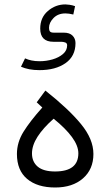

<svg xmlns="http://www.w3.org/2000/svg" viewBox="-20 -835 490 853"><path d="M91.3 -575.7Q104 -569.8 119.9 -566.4Q135.7 -563 156.2 -563Q185.1 -563 213.1 -571Q241.2 -579.1 259.8 -595Q278.3 -610.8 278.3 -633.8Q278.3 -643.6 269.3 -646.5Q260.3 -649.4 252.4 -649.4H217.3Q158.7 -649.4 158.7 -708Q158.7 -756.8 192.6 -786.1Q226.6 -815.4 270.5 -815.4Q277.3 -815.4 289.3 -813.7Q301.3 -812 313.5 -807.6L305.7 -770.5Q295.9 -772.9 286.9 -774.2Q277.8 -775.4 270.5 -775.4Q237.8 -775.4 217.8 -754.9Q197.8 -734.4 197.8 -711.4Q197.8 -700.7 201.9 -695.3Q206.1 -689.9 219.7 -689.9H263.7Q289.1 -689.9 302.2 -676.8Q315.4 -663.6 315.4 -643.6Q315.4 -585.4 271 -554.4Q226.6 -523.4 155.3 -523.4Q130.9 -523.4 110.4 -527.3Q89.8 -531.2 73.2 -538.6ZM181.6 -432.6Q284.7 -351.1 339.8 -283.9Q395 -216.8 395 -150.9Q395 -83 348.6 -42.5Q302.2 -2 225.1 -2Q146 -2 100.6 -40Q55.2 -78.1 55.2 -150.9Q55.2 -202.6 84.5 -249.8Q113.8 -296.9 168 -357.4L143.1 -380.4ZM218.3 -307.6Q171.4 -266.1 146.7 -227.5Q122.1 -189 122.1 -153.3Q122.1 -116.2 147.5 -94.7Q172.9 -73.2 224.6 -73.2Q328.1 -73.2 328.1 -153.8Q328.1 -187.5 299.6 -226.3Q271 -265.1 218.3 -307.6Z"/></svg>

Font: Vazir Light FD-WOL-UI
Style: Light-FD-WOL-UI
Weight: 300
Designer: Saber Rastikerdar
Foundry: Saber Rastikerdar
Version: Version 30.0.0